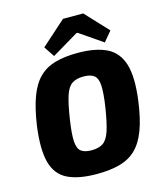

<svg xmlns="http://www.w3.org/2000/svg" viewBox="-134 -1018 959 1130"><g transform="rotate(-15 346.0 -453.0)"><path d="M389 -704Q498 -704 565 -671Q632 -638 656 -559Q680 -480 661 -338Q647 -233 621 -164.5Q595 -96 554.5 -57Q514 -18 455 -2Q396 14 316 14Q203 14 137 -19Q71 -52 49.5 -131.5Q28 -211 47 -352Q62 -455 87.5 -523.5Q113 -592 153 -631.5Q193 -671 251 -687.5Q309 -704 389 -704ZM386 -561Q342 -561 315.5 -543Q289 -525 273.5 -477Q258 -429 244 -338Q231 -253 233.5 -208Q236 -163 257 -146Q278 -129 321 -129Q366 -129 392 -147Q418 -165 434 -213.5Q450 -262 464 -352Q477 -437 474.5 -482Q472 -527 450.5 -544Q429 -561 386 -561ZM481 -920 610 -782 560 -722 420 -818H412L251 -722L208 -786L358 -920Z"/></g></svg>

Font: Exo 2 ExtraBold
Style: Italic
Weight: 800
Italic angle: -8°
Designer: Natanael Gama
Foundry: Natanael Gama
Version: Version 2.010